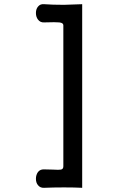

<svg xmlns="http://www.w3.org/2000/svg" viewBox="-20 -813 540 916"><path d="M372.1 -793Q330.1 -791 285.2 -790Q229.5 -790 190.4 -793Q171.9 -794.9 161.1 -781.2Q151.4 -769.5 151.4 -751Q151.4 -732.4 161.1 -719.7Q171.9 -705.1 190.4 -706.1Q248 -708 262.7 -706.1Q282.2 -704.1 282.2 -692.4V-19.5Q282.2 -5.9 270.5 -3.9Q262.7 -2 231.4 -3.9L190.4 -4.9Q171.9 -5.9 161.1 7.8Q151.4 21.5 151.4 40Q151.4 58.6 161.1 70.3Q171.9 84 190.4 83Q233.4 81.1 285.2 81.1Q336.9 81.1 372.1 83Z"/></svg>

Font: GungsuhChe
Style: Regular
Weight: 400
Monospace: yes
Version: Version 2.21